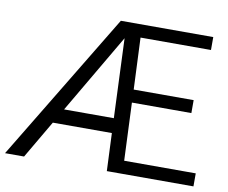

<svg xmlns="http://www.w3.org/2000/svg" viewBox="-78 -809 1079 907"><g transform="rotate(10 461.5 -355.5)"><path d="M904.3 -62.5V0H488.8L481 -181.2H197.8L91.8 0H0.5L430.7 -710.9H874V-648.9H536.1L546.9 -401.4H834.5V-339.4H549.3L561 -62.5ZM239.3 -252H478L462.4 -632.8Z"/></g></svg>

Font: Vazirmatn RD UI Light
Style: Regular
Weight: 300
Designer: Saber Rastikerdar
Foundry: Saber Rastikerdar
Version: Version 33.003